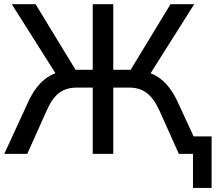

<svg xmlns="http://www.w3.org/2000/svg" viewBox="-20 -739 1036 922"><path d="M110.8 0 204.6 -209C239.7 -288.1 281.2 -318.4 350.6 -318.4H425.3V0H523.9V-318.4H598.6C666.5 -318.4 708.5 -288.1 745.1 -209L838.9 0H906.7V163.6H996.1V-84H909.7L832 -252.4C799.8 -320.3 759.3 -365.7 703.1 -387.2L912.6 -718.8H798.8L607.4 -403.8H523.9V-718.8H425.3V-403.8H342.8L150.9 -718.8H36.6L246.1 -387.7C190.9 -366.2 149.4 -322.3 116.7 -252.4L0.5 0Z"/></svg>

Font: Winston
Style: Regular
Weight: 400
Designer: Vernon Adams, Kim Jin-seong, David Berlow, Cristiano Sobral
Foundry: The Winston Project Authors
Version: Version 3.004